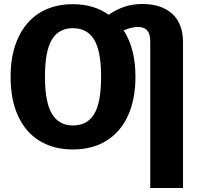

<svg xmlns="http://www.w3.org/2000/svg" viewBox="-20 -731 1000 961"><path d="M896 -519V210H732V-525Q732 -596 672 -596Q638 -596 599 -579Q658 -487 658 -347Q658 -234 620.5 -152Q583 -70 512.5 -26.5Q442 17 345 17Q248 17 178 -26Q108 -69 70.5 -150.5Q33 -232 33 -347Q33 -459 70.5 -541Q108 -623 178 -666.5Q248 -710 345 -710Q450 -710 524 -657Q563 -684 603.5 -697.5Q644 -711 692 -711Q788 -711 842 -662Q896 -613 896 -519ZM486 -347Q486 -476 451 -533Q416 -590 345 -590Q274 -590 239.5 -532.5Q205 -475 205 -347Q205 -219 240 -161Q275 -103 345 -103Q417 -103 451.5 -160.5Q486 -218 486 -347Z"/></svg>

Font: FiraGOUPP
Style: Bold
Weight: 700
Designer: bBox Type
Foundry: bBox Type GmbH
Version: Version 1.001